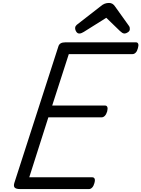

<svg xmlns="http://www.w3.org/2000/svg" viewBox="-20 -1286 962 1306"><path d="M116 0Q91 0 81 -9Q71 -18 77 -40L377 -970Q381 -984 392.5 -991Q404 -998 424 -998H905Q916 -998 920 -988Q924 -978 918 -958Q913 -938 903 -928Q893 -918 882 -918H448L335 -568H695Q706 -568 710 -558Q714 -548 709 -528Q703 -508 693 -498Q683 -488 672 -488H309L179 -80H608Q619 -80 623.5 -70.5Q628 -61 622 -40Q617 -21 607 -10.5Q597 0 586 0ZM519 -1058Q507 -1058 499 -1070Q491 -1082 491 -1093Q491 -1103 494.5 -1108Q498 -1113 502 -1117L664 -1243Q679 -1256 692.5 -1261Q706 -1266 722 -1266Q735 -1266 745.5 -1259.5Q756 -1253 764 -1240L857 -1110Q862 -1103 862.5 -1097.5Q863 -1092 863 -1087Q863 -1075 850 -1066.5Q837 -1058 828 -1058Q818 -1058 811 -1063Q804 -1068 796 -1075L703 -1165L550 -1069Q543 -1065 535.5 -1061.5Q528 -1058 519 -1058Z"/></svg>

Font: Playwrite NZ
Style: Regular
Weight: 400
Designer: Veronika Burian, José Scaglione
Foundry: TypeTogether
Version: Version 1.002